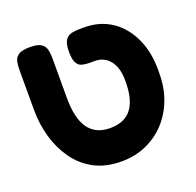

<svg xmlns="http://www.w3.org/2000/svg" viewBox="-110 -701 852 834"><g transform="rotate(-20 316.5 -283.5)"><path d="M316 18Q243 18 190 -10.5Q137 -39 102.5 -88Q68 -137 51 -197Q34 -257 34 -322V-508Q34 -528 37.5 -545.5Q41 -563 57 -574Q73 -585 110 -585Q147 -585 162.5 -574Q178 -563 182 -545.5Q186 -528 186 -507V-322Q186 -228 219 -181.5Q252 -135 319 -135Q387 -135 419.5 -179Q452 -223 450 -313Q449 -369 423 -400.5Q397 -432 355 -432H331Q312 -432 296.5 -436Q281 -440 272 -456Q263 -472 263 -508Q263 -545 274 -561Q285 -577 302.5 -581Q320 -585 340 -585H360Q434 -585 488.5 -548Q543 -511 573 -443.5Q603 -376 600 -286Q600 -220 579 -164.5Q558 -109 519.5 -68Q481 -27 429.5 -4.5Q378 18 316 18Z"/></g></svg>

Font: Fredoka Light SemiBold
Style: Regular
Weight: 600
Version: Version 2.001